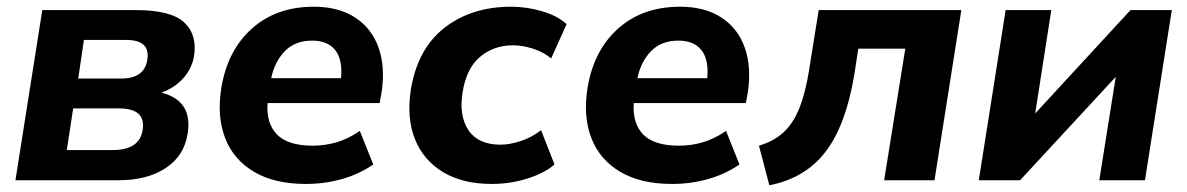

<svg xmlns="http://www.w3.org/2000/svg" viewBox="-20 -537 3536 572"><path d="M26 0 106 -507H383Q489 -507 528.5 -470.5Q568 -434 558 -370Q552 -333 526 -304Q500 -275 461 -261Q555 -237 539 -139Q529 -73 474 -36.5Q419 0 333 0ZM213 -303H341Q411 -303 419 -360Q428 -418 356 -418H230ZM179 -90H316Q396 -90 405 -150Q415 -214 335 -214H198Z M891 11Q798 11 737 -25Q676 -61 651 -125Q626 -189 639 -273Q657 -386 730 -451.5Q803 -517 915 -517Q989 -517 1038.5 -484.5Q1088 -452 1108 -394.5Q1128 -337 1117 -263L1111 -230H777Q773 -169 805.5 -136Q838 -103 912 -103Q948 -103 982.5 -113Q1017 -123 1052 -147L1092 -47Q1050 -18 998.5 -3.5Q947 11 891 11ZM910 -416Q859 -416 828.5 -384.5Q798 -353 788 -304H996Q1001 -360 978.5 -388Q956 -416 910 -416Z M1445 11Q1358 11 1299.5 -24.5Q1241 -60 1216 -123Q1191 -186 1204 -270Q1224 -392 1304.5 -454.5Q1385 -517 1503 -517Q1549 -517 1595 -503.5Q1641 -490 1668 -465L1622 -363Q1599 -382 1568 -392Q1537 -402 1508 -402Q1451 -402 1410 -367.5Q1369 -333 1358 -261Q1347 -191 1376 -148.5Q1405 -106 1471 -106Q1498 -106 1530.5 -116.5Q1563 -127 1592 -149L1632 -47Q1602 -21 1551 -5Q1500 11 1445 11Z M1982 11Q1889 11 1828 -25Q1767 -61 1742 -125Q1717 -189 1730 -273Q1748 -386 1821 -451.5Q1894 -517 2006 -517Q2080 -517 2129.5 -484.5Q2179 -452 2199 -394.5Q2219 -337 2208 -263L2202 -230H1868Q1864 -169 1896.5 -136Q1929 -103 2003 -103Q2039 -103 2073.5 -113Q2108 -123 2143 -147L2183 -47Q2141 -18 2089.5 -3.5Q2038 11 1982 11ZM2001 -416Q1950 -416 1919.5 -384.5Q1889 -353 1879 -304H2087Q2092 -360 2069.5 -388Q2047 -416 2001 -416Z M2272 15 2241 -103Q2285 -116 2314 -142.5Q2343 -169 2361.5 -215Q2380 -261 2391 -332L2419 -507H2844L2764 0H2614L2677 -392H2537L2525 -314Q2500 -164 2439.5 -85Q2379 -6 2272 15Z M2896 0 2976 -507H3112L3064 -199L3348 -507H3471L3391 0H3255L3304 -308L3019 0Z"/></svg>

Font: Mulish ExtraBold
Style: Italic
Weight: 800
Italic angle: -9°
Designer: Vernon Adams
Foundry: Vernon Adams
Version: Version 3.603; ttfautohint (v1.8.3)